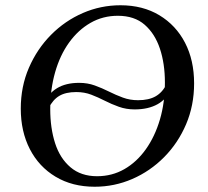

<svg xmlns="http://www.w3.org/2000/svg" viewBox="-20 -700 789 730"><path d="M492 -284Q460 -284 432 -294Q404 -304 378.5 -317Q353 -330 327 -340Q301 -350 270 -350Q230 -350 205.5 -335.5Q181 -321 165 -289L146 -304Q163 -344 196.5 -364.5Q230 -385 281 -385Q313 -385 340.5 -375Q368 -365 394 -352Q420 -339 447 -329Q474 -319 505 -319Q546 -319 572 -334Q598 -349 613 -380L632 -365Q615 -324 579.5 -304Q544 -284 492 -284ZM438 -680Q523 -680 586 -642Q649 -604 683.5 -537.5Q718 -471 718 -383Q718 -299 687.5 -227.5Q657 -156 604 -102.5Q551 -49 483 -19.5Q415 10 340 10Q255 10 191.5 -28Q128 -66 93.5 -133Q59 -200 59 -287Q59 -371 90 -442.5Q121 -514 174 -567.5Q227 -621 295 -650.5Q363 -680 438 -680ZM349 -30Q406 -30 453 -57Q500 -84 534.5 -132.5Q569 -181 588 -245.5Q607 -310 607 -386Q607 -458 588 -515Q569 -572 530 -606Q491 -640 428 -640Q371 -640 324 -613Q277 -586 242.5 -538Q208 -490 189.5 -425Q171 -360 171 -285Q171 -213 189.5 -155.5Q208 -98 248 -64Q288 -30 349 -30Z"/></svg>

Font: Brygada 1918 Medium
Style: Italic
Weight: 500
Italic angle: -8°
Designer: Mateusz Machalski | Borys Kosmynka | Przemek Hoffer
Foundry: NIEPODLEGLA 2018
Version: Version 3.006